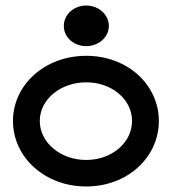

<svg xmlns="http://www.w3.org/2000/svg" viewBox="-20 -664 626 695"><path d="M292 -497C337 -497 374 -529 374 -570C374 -611 337 -644 292 -644C247 -644 211 -611 211 -570C211 -529 247 -497 292 -497ZM292 -366C385 -366 458 -304 458 -226C458 -148 385 -85 292 -85C199 -85 124 -148 124 -226C124 -304 199 -366 292 -366ZM292 11C442 11 555 -95 555 -226C555 -357 442 -462 292 -462C142 -462 27 -357 27 -226C27 -95 142 11 292 11Z"/></svg>

Font: Charger
Style: ExBd
Weight: 400
Designer: Jasper
Foundry: Cannot Into Space Fonts
Version: Version 0.99